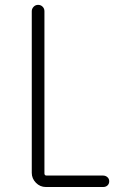

<svg xmlns="http://www.w3.org/2000/svg" viewBox="-20 -750 540 770"><path d="M164.1 0Q140.6 0 124 -17.1Q107.4 -34.2 107.4 -56.6V-705.1Q107.4 -714.8 114.7 -722.7Q122.1 -730.5 132.8 -730.5Q143.6 -730.5 150.9 -723.1Q158.2 -715.8 158.2 -705.1V-54.7Q158.2 -45.9 167 -45.9H393.6Q403.3 -45.9 410.6 -39.6Q418 -33.2 418 -22.9Q418 -12.7 411.1 -6.3Q404.3 0 393.6 0Z"/></svg>

Font: Rounded Mgen+ 1m light
Style: Regular
Weight: 200
Designer: [Source Han Sans]
Ryoko NISHIZUKA  (kana & ideographs); Paul D. Hunt (Latin, Greek & Cyrillic); Wenlong ZHANG  (bopomofo
Version: Version 1.059.20150602